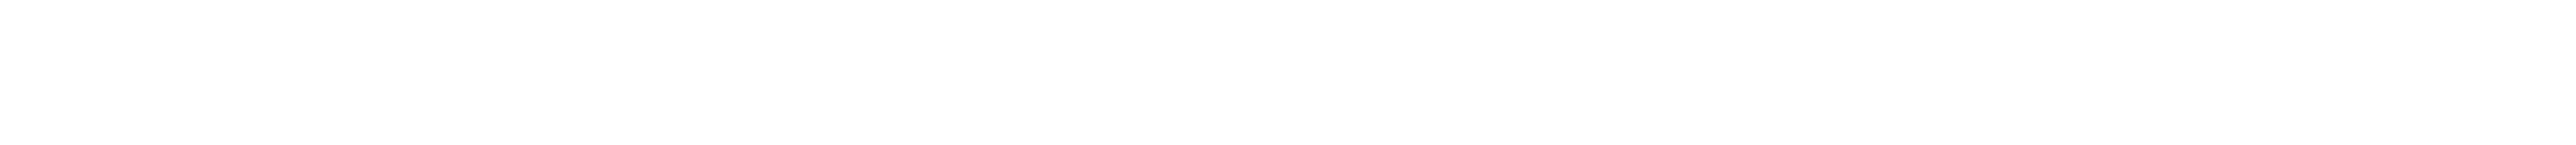

<svg xmlns="http://www.w3.org/2000/svg" viewBox="-20 75 713 40"><path d="M106 95Z"/></svg>

Font: MewTooHand
Style: WideIta
Weight: 400
Designer: Mew Too, Robert Jablonski
Version: Version 0.77